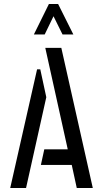

<svg xmlns="http://www.w3.org/2000/svg" viewBox="-20 -938 509 958"><path d="M149 -766 224 -918H270L346 -766H292L247 -857L203 -766ZM363 0 338 -115H184L201 -193H318L206 -699H286L443 0ZM31 0 165 -592H181L211 -453L110 0Z"/></svg>

Font: Stick No Bills ExtraLight
Style: Regular
Weight: 400
Version: Version 2.000